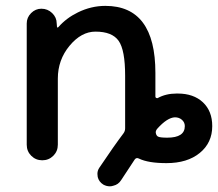

<svg xmlns="http://www.w3.org/2000/svg" viewBox="-20 -575 753 663"><path d="M523.4 -130.9Q515.6 -122.1 518.6 -113.3Q520.5 -106.4 525.4 -103.5Q532.2 -99.6 557.6 -99.6Q618.2 -99.6 618.2 -139.6Q618.2 -152.3 608.4 -161.1Q598.6 -169.9 584 -169.9Q557.6 -168.9 523.4 -130.9ZM412.1 -313.5Q412.1 -402.3 389.6 -434.1Q367.2 -465.8 309.6 -465.8Q260.7 -465.8 220.2 -417Q179.7 -368.2 179.7 -303.7V-75.2Q179.7 -52.7 164.1 -37.1Q148.4 -21.5 126 -21.5Q103.5 -21.5 87.9 -37.1Q72.3 -52.7 72.3 -75.2V-494.1Q72.3 -514.6 87.4 -529.8Q102.5 -544.9 123 -544.9Q144.5 -544.9 160.2 -529.8Q175.8 -514.6 175.8 -494.1L176.8 -482.4Q176.8 -480.5 178.2 -480Q179.7 -479.5 181.6 -481.4Q209 -512.7 249 -532.2Q294.9 -554.7 343.8 -554.7Q516.6 -554.7 516.6 -323.2V-241.2Q516.6 -238.3 519.5 -236.8Q522.5 -235.4 524.4 -236.3Q552.7 -252 589.8 -252Q591.8 -252 593.8 -252Q648.4 -252 680.7 -221.7Q712.9 -191.4 712.9 -139.6Q712.9 -82 669.9 -46.9Q627 -11.7 554.7 -11.7Q492.2 -11.7 460 -27.3Q451.2 -32.2 445.3 -24.4Q416 20.5 398.4 46.9Q388.7 62.5 371.1 66.4Q365.2 68.4 359.4 68.4Q347.7 68.4 336.9 62.5Q321.3 52.7 317.4 36.1Q316.4 30.3 316.4 25.4Q316.4 13.7 323.2 3.9Q375 -73.2 406.2 -114.3Q412.1 -122.1 412.1 -131.8Z"/></svg>

Font: Gen Jyuu GothicX Medium
Style: Regular
Weight: 500
Designer: Ryoko NISHIZUKA (kana &amp; ideographs); Paul D. Hunt (Latin, Greek &amp; Cyrillic); Wenlong ZHANG (bopomofo); Sandoll C
Version: Version 1.058.20140828